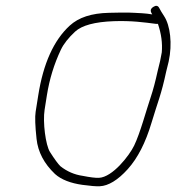

<svg xmlns="http://www.w3.org/2000/svg" viewBox="-20 -665 613 667"><path d="M508.9 -615C496.6 -617 484.9 -618.3 474 -619C428.3 -621.3 432 -622.2 358.7 -620.5C297.4 -619.1 253.2 -604.3 222.2 -576C166.9 -525.3 130.4 -444.6 112.9 -334L103.8 -276.7C101 -259.1 102.1 -227.7 107 -182.4C111.9 -137.1 133.2 -96.5 171.1 -60.5C192.7 -41 225.7 -28.4 266.4 -22.8C294.6 -18.9 314.7 -17.3 326.9 -18C356.2 -19.3 389.3 -39.1 423.7 -77.3C458.2 -115.6 485.7 -169.2 506.2 -238C528.3 -312 539.9 -334.5 557.5 -417L565.9 -451C579.4 -512.9 571.5 -576.5 550 -609.1C543 -619.7 537.3 -629.2 533 -637.5C528.6 -645.8 521.8 -647 512.5 -641C499.1 -632.4 503.6 -623.3 508.9 -615ZM542 -483C540.5 -473.7 538.6 -463.7 536.2 -453L527.9 -419C519.9 -382.4 511.9 -352.3 503.9 -328.6C487.7 -280.6 466.9 -202.2 445.9 -159C429.4 -124.8 371.1 -49.3 323.5 -47.2C311.7 -46.7 293.2 -49 267.8 -54C238.9 -58.1 212.7 -69.3 189.8 -87.6C181.7 -95.4 169.6 -111.9 153.6 -137C138.5 -160.7 128.1 -240.5 135 -284L142.9 -334C151.7 -389.7 167.9 -442.5 191.5 -492.3C201.1 -512.5 217.6 -533.5 241 -555.2C264.5 -576.9 309.4 -589 374.7 -591.4C437.2 -593.6 480.2 -587.4 522.7 -582H528.7C540.3 -547.9 544.8 -514.9 542 -483Z"/></svg>

Font: MewTooHand
Style: WideIta
Weight: 400
Designer: Mew Too, Robert Jablonski
Version: Version 0.77